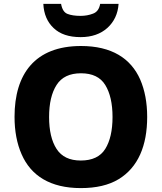

<svg xmlns="http://www.w3.org/2000/svg" viewBox="-20 -963 836 993"><path d="M498 -942.9C493.7 -917 481.4 -899.9 461.4 -892.6C441.4 -884.8 419.9 -880.9 397 -880.9C369.1 -880.9 346.2 -884.3 329.1 -891.1C312 -897.5 300.8 -915 295.9 -942.9H204.1C206.5 -890.6 224.6 -848.6 257.3 -817.9C290 -786.6 336.4 -771 397 -771C454.1 -771 500.5 -787.1 535.6 -818.8C570.3 -850.6 589.8 -891.6 593.3 -942.9ZM741.2 -357.9C741.2 -432.1 729 -496.6 705.1 -551.8C656.7 -661.1 557.6 -725.1 398.9 -725.1C160.6 -725.1 55.2 -580.1 55.2 -358.9C55.2 -285.2 67.4 -220.2 91.8 -165C140.1 -54.2 240.2 9.8 397.9 9.8C477.5 9.8 542.5 -5.4 593.3 -36.1C694.3 -97.2 741.2 -210 741.2 -357.9ZM233.9 -357.9C233.9 -427.7 246.6 -482.9 272.5 -523.4C298.3 -564 340.3 -584 398.9 -584C457.5 -584 499.5 -564 524.4 -523.4C549.3 -482.9 562 -427.7 562 -357.9C562 -288.1 549.3 -232.9 524.4 -192.9C499.5 -152.8 457 -132.8 397.9 -132.8C339.8 -132.8 298.3 -152.8 272.5 -192.9C246.6 -232.9 233.9 -288.1 233.9 -357.9Z"/></svg>

Font: Noto Reveo Sans
Style: Regular
Weight: 800
Designer: Monotype Design Team
Foundry: Monotype Imaging Inc.
Version: Version 2.007